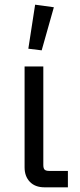

<svg xmlns="http://www.w3.org/2000/svg" viewBox="-20 -800 340 820"><path d="M270 0H170Q130 0 107.5 -23.5Q85 -47 85 -85V-516H165V-96Q165 -81 170.5 -75.5Q176 -70 191 -70H270ZM101 -592 130 -780 210 -769 158 -585Z"/></svg>

Font: iA Writer Quattro V
Style: Regular
Weight: 400
Designer: Mike Abbink, Paul van der Laan, Pieter van Rosmalen, Oliver Reichenstein
Foundry: Information Architects Inc.
Version: Version 2.000